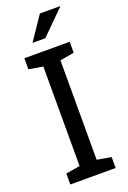

<svg xmlns="http://www.w3.org/2000/svg" viewBox="-170 -960 675 1016"><g transform="rotate(-20 167.0 -452.5)"><path d="M39.6 0V-61.5L119.1 -75.2V-635.3L39.6 -648.9V-710.9H294.9V-648.9L215.3 -635.3V-75.2L294.9 -61.5V0ZM107.9 -772.5 197.8 -905.3H310.1L311 -902.3L179.7 -772.5H112.3Z"/></g></svg>

Font: Roboto Slab LO
Style: Regular
Weight: 400
Designer: Google
Version: Version 2.000